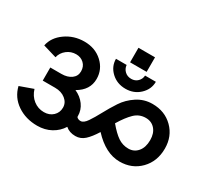

<svg xmlns="http://www.w3.org/2000/svg" viewBox="-140 -979 1249 1155"><g transform="rotate(30 484.5 -401.5)"><path d="M197 -389Q239 -389 265.5 -408.5Q292 -428 292 -461Q292 -495 270 -515.5Q248 -536 216 -536Q180 -536 152 -514Q124 -492 116 -458L22 -486Q34 -546 91 -586.5Q148 -627 221 -627Q296 -627 346 -581Q396 -535 396 -468Q396 -391 319 -347Q360 -329 385 -295Q410 -261 410 -218V-213Q420 -201 438 -201Q459 -201 480.5 -232.5Q502 -264 526 -309Q550 -354 579.5 -399Q609 -444 657 -475.5Q705 -507 763 -507Q849 -507 905 -451.5Q961 -396 961 -311Q961 -222 905 -164.5Q849 -107 763 -107Q666 -107 576 -204Q547 -157 519.5 -132Q492 -107 456 -107Q414 -107 387 -131Q363 -92 321 -69Q279 -46 226 -46Q146 -46 86.5 -86.5Q27 -127 10 -197L102 -230Q115 -187 147 -162Q179 -137 220 -137Q258 -137 282.5 -160Q307 -183 307 -218Q307 -252 278.5 -275Q250 -298 206 -298H120V-389ZM436 -632H510Q512 -607 530 -590Q548 -573 575 -573Q602 -573 619.5 -590.5Q637 -608 638 -632H713Q713 -580 673 -542Q633 -504 575 -504Q516 -504 476 -541.5Q436 -579 436 -632ZM520 -656V-757H635V-656ZM625 -293Q665 -245 697.5 -223Q730 -201 770 -201Q809 -201 834 -230.5Q859 -260 859 -311Q859 -358 834.5 -386Q810 -414 770 -414Q725 -414 692.5 -382.5Q660 -351 625 -293Z"/></g></svg>

Font: LT Superior Semi-bold
Style: Regular
Weight: 600
Designer: Daniel Lyons
Foundry: LyonsType
Version: Version 1.0